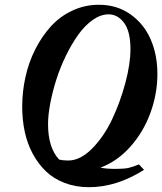

<svg xmlns="http://www.w3.org/2000/svg" viewBox="-20 -696 671 794"><path d="M347.7 78.1Q293 78.1 247.3 60.5Q201.7 43 169.7 12.2Q137.7 -18.6 115.2 -60.5Q92.8 -102.5 82.3 -151.6Q71.8 -200.7 71.8 -254.9Q71.8 -316.4 85.2 -377.2Q98.6 -438 125.7 -491.7Q152.8 -545.4 190.2 -586.7Q227.5 -627.9 279.1 -652.1Q330.6 -676.3 389.2 -676.3Q463.9 -676.3 519.8 -636.5Q575.7 -596.7 603.3 -532.7Q630.9 -468.8 630.9 -390.1Q630.9 -307.6 601.8 -228.5Q572.8 -149.4 518.6 -88.9Q464.4 -28.3 395.5 -2.9Q417.5 2.4 457.5 2.4Q491.7 2.4 509.5 -1.2Q527.3 -4.9 554.7 -16.1L575.7 6.3Q462.4 78.1 347.7 78.1ZM178.7 -182.6Q178.7 -85 224.6 -36.1Q240.2 -32.2 262.2 -32.2Q312 -32.2 360.8 -81.5Q409.7 -130.9 443.6 -202.6Q477.5 -274.4 498.5 -353.3Q519.5 -432.1 519.5 -492.7Q519.5 -565.9 493.2 -601.3Q466.8 -636.7 429.2 -636.7Q396.5 -636.7 363.8 -613.8Q331.1 -590.8 304 -553Q276.9 -515.1 253.2 -466.8Q229.5 -418.5 213.4 -368.2Q197.3 -317.9 188 -269.3Q178.7 -220.7 178.7 -182.6Z"/></svg>

Font: Elstob 18pt
Style: Bold Italic
Weight: 700
Italic angle: -20°
Designer: Peter S. Baker
Version: Version 1.015